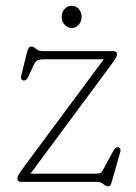

<svg xmlns="http://www.w3.org/2000/svg" viewBox="-20 -644 481 680"><path d="M360 -396 88 -29H315.5Q336 -29 340 -34.8Q344 -40.5 349 -50L379.5 -106.5Q385 -116.5 388.2 -119.5Q391.5 -122.5 396.5 -122.5Q402 -122.5 405 -118Q408 -113.5 406 -106.5L380 -14.5Q376 0.5 373.2 8.2Q370.5 16 363 16Q355 16 346.2 8Q337.5 0 320.5 0H55.5Q41.5 0 41.5 -12Q41.5 -17.5 45.8 -25Q50 -32.5 68.5 -58L347.5 -434H142.5Q120 -434 112.5 -430Q105 -426 99 -413L81.5 -375Q76.5 -364.5 73.2 -361.8Q70 -359 64.5 -359Q59.5 -359 56.2 -363.5Q53 -368 55 -375L73 -448.5Q78 -468 81.2 -473.5Q84.5 -479 91 -479Q99 -479 107.5 -471Q116 -463 132.5 -463H381Q394.5 -463 394.5 -451.5Q394.5 -446.5 388.2 -436Q382 -425.5 360 -396ZM234 -545Q218.5 -545 208.5 -556.8Q198.5 -568.5 198.5 -584.5Q198.5 -600.5 208.5 -612Q218.5 -623.5 234 -623.5Q249.5 -623.5 259.2 -612Q269 -600.5 269 -584.5Q269 -568.5 259.2 -556.8Q249.5 -545 234 -545Z"/></svg>

Font: Fraunces 9pt S100 Thin
Style: Regular
Weight: 100
Version: Version 1.000; ttfautohint (v1.8.3)